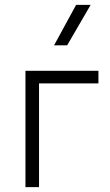

<svg xmlns="http://www.w3.org/2000/svg" viewBox="-20 -772 455 792"><path d="M85 0V-480H386V-428H141V0ZM203 -585 294 -752H354L257 -585Z"/></svg>

Font: Geologica Roman Thin
Style: Regular
Weight: 250
Designer: Sindre Bremnes, Frode Helland
Foundry: Monokrom Skriftforlag AS
Version: Version 1.010;gftools[0.9.28]